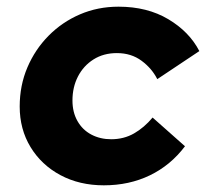

<svg xmlns="http://www.w3.org/2000/svg" viewBox="-20 -544 640 575"><path d="M291 11Q218 11 161 -19.5Q104 -50 71.5 -103.5Q39 -157 39 -225Q39 -288 62 -342Q85 -396 125.5 -437Q166 -478 219.5 -501Q273 -524 335 -524Q421 -524 484 -486.5Q547 -449 577 -391L451 -307Q435 -339 404 -362Q373 -385 330 -385Q290 -385 260 -366Q230 -347 213.5 -315Q197 -283 197 -243Q197 -208 212 -181.5Q227 -155 253.5 -141Q280 -127 313 -127Q351 -127 381.5 -144.5Q412 -162 437 -192L534 -106Q491 -49 429 -19Q367 11 291 11Z"/></svg>

Font: Red Hat Mono
Style: Italic
Weight: 300
Italic angle: -12°
Monospace: yes
Designer: Pentagram, MCKL
Foundry: Pentagram, MCKL
Version: Version 1.023